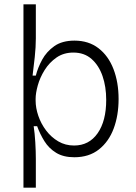

<svg xmlns="http://www.w3.org/2000/svg" viewBox="-20 -711 628 884"><path d="M88 153V-691H145V-534Q145 -495 140 -448Q135 -401 130 -363H145Q154 -399 174 -436Q194 -473 230 -498.5Q266 -524 323 -524Q388 -524 433.5 -489Q479 -454 502.5 -393Q526 -332 526 -255Q526 -180 503.5 -119.5Q481 -59 435.5 -23Q390 13 322 13Q272 13 238.5 -7.5Q205 -28 184.5 -61Q164 -94 151 -130H135Q140 -98 142.5 -56Q145 -14 145 21V153ZM321 -41Q390 -41 429.5 -97.5Q469 -154 469 -251Q469 -312 452 -361Q435 -410 401.5 -439.5Q368 -469 318 -469Q273 -469 240 -446Q207 -423 185.5 -388.5Q164 -354 154 -318Q144 -282 144 -256V-248Q144 -214 156.5 -177.5Q169 -141 192.5 -110Q216 -79 248.5 -60Q281 -41 321 -41Z"/></svg>

Font: Bricolage Grotesque 12pt ExtraLight
Style: Regular
Weight: 200
Designer: Mathieu Triay
Foundry: Atelier Triay
Version: Version 1.001; ttfautohint (v1.8.4.7-5d5b);gftools[0.9.33.de